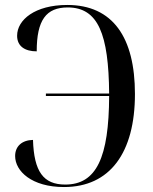

<svg xmlns="http://www.w3.org/2000/svg" viewBox="-20 -744 616 774"><path d="M238 10C423 10 524 -128 524 -365C524 -593 435 -724 251 -724C121 -724 49 -664 49 -600C49 -557 81 -537 128 -537C128 -663 166 -714 253 -714C376 -714 418 -606 420 -367H165V-357H420C419 -109 369 0 243 0C155 0 117 -52 113 -180C68 -179 41 -154 41 -115C41 -54 108 10 238 10Z"/></svg>

Font: Noto Serif Display SemiCondensed
Style: Regular
Weight: 400
Width: 4
Designer: Monotype Design Team
Foundry: Monotype Imaging Inc.
Version: Version 2.009